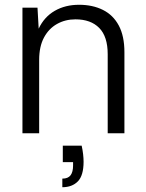

<svg xmlns="http://www.w3.org/2000/svg" viewBox="-20 -558 612 804"><path d="M74 0V-526H137L142 -438Q165 -487 209 -512.5Q253 -538 311 -538Q368 -538 411 -516.5Q454 -495 477.5 -451Q501 -407 501 -339V0H431V-331Q431 -405 395.5 -441Q360 -477 296 -477Q253 -477 218.5 -457.5Q184 -438 164 -400.5Q144 -363 144 -307V0ZM241 226V190Q265 190 275.5 176Q286 162 286 135V121H243V52H322Q326 70 328 87.5Q330 105 330 119Q330 177 306 201.5Q282 226 241 226Z"/></svg>

Font: DM Sans 9pt Light
Style: Regular
Weight: 300
Version: Version 4.004;gftools[0.9.30]